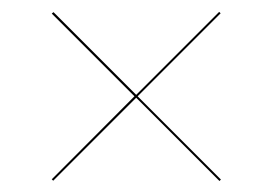

<svg xmlns="http://www.w3.org/2000/svg" viewBox="-20 -552 476 332"><path d="M69.5 -242 72 -239.5 215.5 -383 359.5 -239 362 -241.5 218 -385.5 361.5 -529 359 -531.5 215.5 -388 72.5 -531 69.5 -528.5 212.5 -385.5Z"/></svg>

Font: Bodoni* 48pt Medium
Style: Regular
Weight: 500
Version: Version 2.3